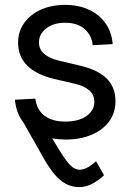

<svg xmlns="http://www.w3.org/2000/svg" viewBox="-20 -553 526 777"><path d="M113.3 -129.9Q159.7 -47.4 189.7 4.2Q219.7 55.7 239.3 84Q258.8 112.3 272.9 123Q287.1 133.8 301.3 133.8Q320.8 133.8 338.9 122.1Q356.9 110.4 368.7 99.6L400.9 156.2Q385.3 172.4 357.7 188.2Q330.1 204.1 301.3 204.1Q270.5 204.1 245.8 190.7Q221.2 177.2 200.2 151.9Q179.2 126.5 158.7 90.8L55.7 -90.8ZM246.1 11.7Q190.4 11.7 145.8 -5.9Q101.1 -23.4 73.2 -59.3Q45.4 -95.2 40.5 -149.4L123 -153.8Q128.9 -108.4 160.2 -84.7Q191.4 -61 244.1 -61Q298.8 -61 330.3 -83.7Q361.8 -106.4 361.8 -140.6Q361.8 -169.9 340.8 -187.7Q319.8 -205.6 283.7 -213.9L199.2 -233.4Q127 -251 90.1 -287.6Q53.2 -324.2 53.2 -380.9Q53.2 -425.3 77.6 -459.7Q102.1 -494.1 145 -513.7Q188 -533.2 243.7 -533.2Q297.9 -533.2 339.8 -513.7Q381.8 -494.1 407 -458.7Q432.1 -423.3 436 -374.5L355 -370.1Q352.1 -408.7 323.2 -434.8Q294.4 -460.9 243.7 -460.9Q196.3 -460.9 167 -438Q137.7 -415 137.7 -381.8Q137.7 -352.5 159.2 -334.5Q180.7 -316.4 220.2 -307.1L303.2 -287.6Q377.4 -270 412.4 -234.6Q447.3 -199.2 447.3 -143.6Q447.3 -95.7 421.1 -60.8Q395 -25.9 349.4 -7.1Q303.7 11.7 246.1 11.7Z"/></svg>

Font: Inter 28pt
Style: Regular
Weight: 400
Designer: Rasmus Andersson
Foundry: rsms
Version: Version 4.001;git-66647c0bb